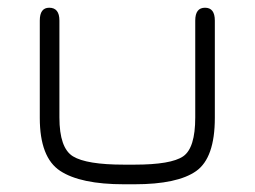

<svg xmlns="http://www.w3.org/2000/svg" viewBox="-20 -477 659 497"><path d="M328.1 0H300.8Q188.5 0 135.7 -34.7Q83 -69.3 83 -171.9V-423.8Q83 -457 107.4 -457Q133.8 -457 133.8 -423.8V-172.9Q133.8 -93.8 168.9 -72.3Q204.1 -50.8 300.8 -50.8H328.1Q422.9 -50.8 454.1 -72.3Q485.4 -93.8 485.4 -172.9V-423.8Q485.4 -457 510.7 -457Q536.1 -457 536.1 -423.8V-171.9Q536.1 -68.4 487.8 -34.2Q439.5 0 328.1 0Z"/></svg>

Font: Jura
Style: Book
Weight: 400
Version: Version 2.3